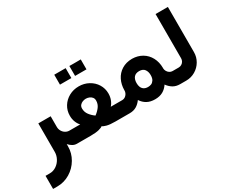

<svg xmlns="http://www.w3.org/2000/svg" viewBox="-136 -1060 2032 1712"><g transform="rotate(-30 879.5 -204.0)"><path d="M381.7 0H387.1V-134.9H381.7Q360.5 -134.9 341.8 -146.2Q323.1 -157.5 312 -177.2Q300.9 -196.9 300.9 -219.6V-329.4H173.8V-36.3Q173.8 0.4 155.6 33.8Q137.5 67.1 106.6 87.5Q75.7 107.8 39.8 107.8H-4.3V242.7H39.8Q110.2 242.7 170.3 206.5Q230.4 170.2 265.6 109.8Q300.9 49.5 300.9 -19.1V-43Q318.9 -22.5 339.2 -11.2Q359.5 0 381.7 0Z M722.2 -248.3Q722.2 -212.4 700.6 -183.9Q679.1 -155.5 650.2 -135Q621 -155.1 599.2 -183.7Q577.5 -212.4 577.5 -248.3Q577.5 -269.1 588.7 -282.4Q599.9 -295.8 616.8 -302.1Q633.7 -308.4 650.2 -308.4Q666.4 -308.4 683.1 -302.1Q699.8 -295.8 711 -282.4Q722.2 -269.1 722.2 -248.3ZM387.1 0H522.9Q578.4 0 609.9 -8.4Q641.3 -16.8 650.2 -26.1Q658.8 -16.8 690.2 -8.4Q721.7 0 777.2 0H913V-134.9H807.3Q825.7 -154.1 837.3 -183.9Q848.9 -213.7 848.9 -248.3Q848.9 -300.1 822.6 -342.9Q796.3 -385.7 750.6 -410.6Q704.8 -435.5 650.2 -435.5Q594.9 -435.5 549.4 -410.6Q503.9 -385.7 477.5 -342.9Q451.2 -300.1 451.2 -248.3Q450.8 -213.7 462.4 -183.9Q474 -154.1 492.8 -134.9H387.1Q368.5 -118.5 361.8 -93Q355 -67.4 361.8 -41.9Q368.5 -16.4 387.1 0ZM631.1 -532.1Q631.1 -563.2 631.1 -583.5Q631.1 -603.9 631.1 -634.2Q603.5 -634.2 586.6 -634.2Q569.6 -634.2 551.1 -634.2Q536.8 -634.2 513.8 -634.2Q513.8 -603.9 513.8 -583.5Q513.8 -563.2 513.8 -532.1Q513.8 -532.1 535.4 -532.1Q557.1 -532.1 593 -532.1Q593 -532.1 631.1 -532.1ZM786.7 -532.1Q786.7 -563.2 786.7 -583.5Q786.7 -604 786.7 -634.3Q759.1 -633.9 742.1 -633.9Q725.1 -633.9 706.6 -633.9Q692.4 -634.3 669.4 -634.3Q669.4 -604 669.4 -583.5Q669.4 -563.2 669.4 -532.1Q669.4 -532.1 690.9 -532.1Q712.5 -532.1 748.5 -532.1Q748.5 -532.1 786.7 -532.1Z M1184.8 -121Q1159.1 -121 1142.9 -131.7Q1126.6 -142.5 1119.1 -160.7Q1111.6 -179 1112 -202.5Q1112.4 -241.5 1130.5 -262.5Q1148.6 -283.6 1184.8 -284Q1222.9 -283.6 1239.9 -260.6Q1257 -237.6 1257.1 -202.9Q1257.3 -169.3 1245.1 -151Q1232.8 -132.8 1217.3 -126.9Q1201.7 -121 1184.8 -121ZM1383 -198.4Q1383.5 -199.4 1383.5 -202.5Q1383 -262.7 1358 -309.6Q1333.1 -356.6 1288 -383.3Q1243 -409.9 1185.2 -410.7Q1123.1 -410.3 1078.2 -382.2Q1033.3 -354.1 1009.9 -306.8Q986.5 -259.6 986.1 -202.9Q986.1 -202 985.8 -198.9Q985.8 -198.9 986.3 -198.8Q985.6 -173.8 968 -154.4Q950.4 -135.1 925.3 -134.9H912.7Q894.5 -118.5 887.8 -93Q881.1 -67.4 887.8 -41.7Q894.5 -16 912.7 0H925.3Q965.3 0 994.7 -17.2Q1024.1 -34.4 1046.8 -66.3Q1069.6 -31.2 1103.1 -12.8Q1136.6 5.7 1184.8 5.7Q1231.7 5.7 1265.1 -12.8Q1298.5 -31.3 1321.7 -66.5Q1344.5 -34.7 1374.2 -17.3Q1404 0 1444 0H1456.4V-134.9H1444Q1427.7 -134.9 1413.9 -143.8Q1400.1 -152.7 1391.7 -167.5Q1383.4 -182.2 1383 -198.4Z M1455.9 0H1507.1Q1557.9 0 1600.7 -25.2Q1643.5 -50.4 1668.5 -93.1Q1693.5 -135.9 1693.5 -186.3V-651.1H1566.7V-195.3Q1566.7 -178.7 1558.6 -164.9Q1550.6 -151.1 1537 -143Q1523.4 -134.9 1507.1 -134.9H1455.9Q1437.3 -118.5 1430.6 -93Q1423.8 -67.4 1430.6 -41.9Q1437.3 -16.4 1455.9 0Z"/></g></svg>

Font: Arad-VF Thin Dots1
Style: Regular
Weight: 100
Designer: Mohammad Darvishi
Version: Version 1.000;August 30, 2024;FontCreator 15.0.0.2992 64-bit